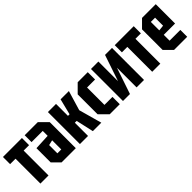

<svg xmlns="http://www.w3.org/2000/svg" viewBox="172 -1467 2374 2374"><g transform="rotate(-45 1358.5 -280.0)"><path d="M249 0V-435H344V-560H12V-435H107V0Z M382 -96V-344L588 -354V-440H392V-560H622L726 -456V0H478ZM520 -260V-116H588V-276Z M798 0V-560H940V-351H968L1020 -560H1165L1088 -302L1172 0H1024L972 -231H940V0Z M1213 -106V-454L1319 -560H1495V-432H1355V-128H1495V0H1319Z M1919 0H1789V-343L1673 0H1551V-560H1681V-217L1797 -560H1919Z M2204 0V-435H2299V-560H1967V-435H2062V0Z M2344 -100V-460L2444 -560H2684V-222H2486V-120H2674V0H2444ZM2486 -300 2560 -308V-448H2486Z"/></g></svg>

Font: Tektur Condensed SemiBold
Style: Regular
Weight: 600
Width: 3
Designer: Adam Jagosz
Foundry: Adam Jagosz
Version: Version 1.005;gftools[0.9.30]